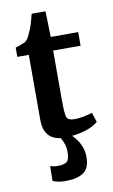

<svg xmlns="http://www.w3.org/2000/svg" viewBox="-82 -564 466 792"><g transform="rotate(-10 151.0 -168.0)"><path d="M68 -82V-355H20V-394Q42 -400 63 -410Q74 -419 84 -443Q96 -466 109 -520H167L170 -412H285V-355H170V-147Q170 -88 176 -74.5Q182 -61 208 -61Q240 -61 282 -74H283L296 -34Q260 -3 186 5Q232 51 229 107Q228 149 202 166.5Q176 184 126 184Q96 184 74 174L75 112Q90 117 106 117Q134 117 145 107.5Q156 98 156 66Q156 35 138 6Q68 -3 68 -82Z"/></g></svg>

Font: Aikya SemiBold
Style: Regular
Weight: 600
Designer: Neelakash Kshetrimayum (Latin subset based on Merriweather by Eben Sorkin)
Foundry: Brand New Type
Version: Version 1.00 b005